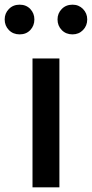

<svg xmlns="http://www.w3.org/2000/svg" viewBox="-52 -801 393 821"><path d="M87 0V-551H202V0ZM32 -654Q4 -654 -14 -672.5Q-32 -691 -32 -718Q-32 -744 -14 -762.5Q4 -781 32 -781Q60 -781 77.5 -762.5Q95 -744 95 -718Q95 -691 77.5 -672.5Q60 -654 32 -654ZM258 -654Q230 -654 212 -672.5Q194 -691 194 -718Q194 -744 212 -762.5Q230 -781 258 -781Q285 -781 303 -762.5Q321 -744 321 -718Q321 -691 303 -672.5Q285 -654 258 -654Z"/></svg>

Font: Source Han Sans TC Medium
Style: Regular
Weight: 500
Designer: Ryoko NISHIZUKA Ë•øÂ°öÊ∂ºÂ≠ê (kana, bopomofo & ideographs); Paul D. Hunt (Latin, Greek & Cyrillic); Sandoll Communicatio
Foundry: Adobe
Version: Version 2.004;hotconv 1.0.118;makeotfexe 2.5.65603